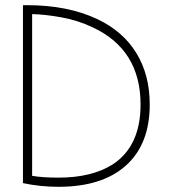

<svg xmlns="http://www.w3.org/2000/svg" viewBox="-20 -700 646 735"><path d="M67.9 1Q133.8 15.1 204.1 15.1Q371.6 15.1 462.4 -66.7Q553.2 -148.4 553.2 -299.8Q553.2 -413.6 501.7 -497.3Q450.2 -581.1 352.1 -627Q239.3 -680.2 84 -680.2H67.9ZM103 -646Q152.3 -645 215.6 -633.5Q278.8 -622.1 335 -595.2Q518.1 -509.8 518.1 -299.8Q518.1 -139.6 410.2 -69.8Q330.1 -20 204.1 -20Q141.6 -20 103 -26.9Z"/></svg>

Font: Comic Neue Angular Light
Style: Regular
Weight: 300
Designer: Craig Rozynski
Foundry: Craig Rozynski
Version: Version 2.003